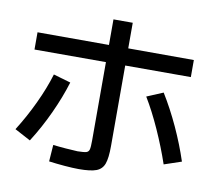

<svg xmlns="http://www.w3.org/2000/svg" viewBox="-80 -840 1025 920"><g transform="rotate(10 432.0 -379.5)"><path d="M213.9 -23.4 219.7 -104.5Q246.6 -101.1 281 -98.4Q315.4 -95.7 339.8 -94.7Q371.1 -95.2 382.1 -98.6Q393.1 -102.1 396.2 -113.8Q399.4 -125.5 399.4 -158.2V-539.1H51.8V-623L399.4 -622.6V-747.1H493.2V-622.6L812.5 -622.1V-539.1H493.2V-147.5Q493.2 -88.4 482.9 -60.5Q472.7 -32.7 445.1 -22.2Q417.5 -11.7 359.4 -11.7Q332.5 -11.7 291 -15.1Q249.5 -18.6 213.9 -23.4ZM164.1 -437.5 248 -413.1Q225.6 -339.4 188.7 -259.3Q151.9 -179.2 105.5 -106.4L28.3 -147.5Q71.8 -216.3 107.4 -292Q143.1 -367.7 164.1 -437.5ZM618.2 -410.2 697.3 -443.4Q740.2 -374 777.6 -293Q814.9 -211.9 840.8 -132.8L756.8 -104.5Q729.5 -184.6 693.1 -265.6Q656.7 -346.7 618.2 -410.2Z"/></g></svg>

Font: Pretendard GOV Medium
Style: Regular
Weight: 500
Designer: Base glyphs from Inter by Rasmus Andersson; Hangeul glyphs from Noto Sans CJK(Source Han Sans) by Jang Soo-young and Kan
Foundry: Kil Hyung-jin
Version: Version 1.309